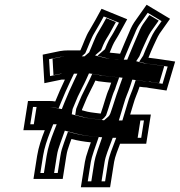

<svg xmlns="http://www.w3.org/2000/svg" viewBox="-20 -727 757 808"><path d="M136.2 -71 120.9 26H243.9L259.2 -71C262.7 -92.7 265 -97.5 273.3 -122L280.5 -142C305.8 -135.4 334.1 -130.6 362.3 -128L351.2 -96C343.8 -74.7 339.2 -58 337.3 -46L320.3 61H443.3L460.3 -46C463.5 -66.5 477.6 -101.6 485.3 -122H595.3L614.8 -245H527.8L540.5 -287C548.7 -317 557.6 -332 567.3 -362L583 -360C588.9 -359.3 593.5 -359 596.9 -359C604.2 -357.1 612.8 -356.1 621.2 -355L680.8 -346L717.1 -468L658.5 -477C641.8 -478.9 630 -481.6 613.5 -483C610.2 -483 607.2 -483.3 604.7 -484C605.5 -485.3 606.1 -486.7 606.3 -488C613.5 -505 617.8 -517.6 625.4 -533C634.2 -550.8 642.2 -571.4 651.8 -586L695.6 -648L597 -707L553.2 -645C540.6 -628 532.4 -613.2 523.6 -591C510.9 -561.6 498.3 -532.8 485.4 -501H484.4C475.2 -502.3 466.1 -503.3 456.8 -504C451.5 -504 446.3 -504.7 441.1 -506C441.9 -506.7 442.4 -507.3 442.5 -508C446.6 -517.3 450.4 -526.3 453.7 -535C461.6 -553.3 471.3 -565.3 480.2 -582L515.3 -646L407.3 -690C390.4 -658.9 373.7 -627.7 355.7 -598C341.8 -576.9 330.3 -541.2 318.7 -516L317.6 -515H268.6C255.2 -515 243.1 -514 232.1 -512L159.7 -497L166.7 -377C190.9 -382.1 214.8 -387.3 239.1 -392H253.1C240.1 -364.6 224.6 -330.4 212.5 -300C205.4 -301.3 196.8 -302 186.8 -302H97.8L78.4 -179H168.4C154.5 -143.9 142.2 -108.4 136.2 -71ZM448 -379 444.4 -369C441.8 -361 440 -355.7 438.9 -353C427.7 -331.1 415.5 -280.7 405.1 -253L404.8 -251.5C404.7 -250.5 404.2 -249.7 403.4 -249C385.5 -251.6 365.8 -253 347.7 -257L324.7 -263L325.1 -266C332.5 -283.3 339.5 -300 346.1 -316C359.2 -344.3 369.5 -361.5 381.5 -388C386 -387.3 390.2 -386.3 394 -385L427.3 -381C434.6 -380.3 441.5 -379.7 448 -379ZM190.6 -406.8 186.4 -477.8 233.1 -487.5C243 -489.2 252.6 -490 264.6 -490H324L338.8 -502.8C351.6 -530.9 365.2 -570 376.6 -587.3C391.3 -611.5 404.2 -635 416.6 -657.7L480.6 -631.6L458.2 -590.9C450.7 -576.7 440.6 -564.5 430.5 -541.1C427.5 -533.6 424.2 -525.6 421.6 -519.7L390.1 -492.5L431.2 -481.7C447.3 -477.6 462.4 -478.4 478.6 -476H500.9L508.6 -494.9C521.6 -526.6 533.7 -554.4 546.9 -584.8C555.4 -606.6 561.1 -616.7 573 -632.7L601.5 -673.1L660.1 -638.1L631.5 -597.6C618.5 -577.8 611.1 -557.5 603 -540.9C594.1 -523 589.5 -509.3 582.4 -492.6L565.7 -467.3L594.8 -459.7C599 -458.6 605.9 -458.1 608.4 -458C622.4 -456.8 634.6 -454.2 651.4 -452.2L685.6 -446.9L664 -374.4L628.5 -379.8C617.6 -381.2 611 -382.2 603.9 -384H600.8C599.2 -384 594.9 -384.3 589.9 -384.8L551 -389.8L543.3 -366.1C534.5 -338.9 525.2 -323 516.2 -290.2L495 -220H585.8L574.3 -147H469.1L461.7 -127.3C454.2 -107.2 439.4 -71.9 435.3 -46L422.3 36H349.3L362.3 -46C363.8 -55.3 368 -70.9 375 -91.4L395.5 -150.4L368.5 -152.9C341.5 -155.4 314.4 -160 290.4 -166.3L266 -172.6L249.5 -126.7C241.4 -103 237.9 -94.2 234.2 -71L222.8 1H149.8L161.2 -71C166.7 -105.3 178.2 -138.8 191.8 -173.3L203.9 -204H107.3L118.9 -277H182.9C191.8 -277 198.9 -276.4 204.1 -275.4L226.7 -271.2L235.9 -294.2C247.7 -323.7 262.9 -357.4 275.7 -384.5L291.2 -417H240.6C224.1 -413.8 205.2 -409.9 190.6 -406.8ZM426.4 -241.3C438.4 -274.5 453.4 -329.6 461.2 -344.7C463.9 -349.9 465.5 -355.8 468.3 -364.5L481.5 -401.1L454.5 -403.9C448 -404.5 440.4 -405.3 433.9 -405.9L403.2 -409.5C396.2 -411.6 394.2 -412 388.9 -412.8L368 -415.8L358.6 -395.1C347.3 -370.2 337.1 -353.1 323.3 -323.3C315.5 -306.4 308.5 -287.7 300.7 -269.3L296.6 -243.5L338.2 -232.6C359.5 -227.9 379 -226.7 396 -224.3L408.1 -222.5L418.3 -231.3C419.1 -232 425.8 -240.3 426.4 -241.3ZM236.8 -417H305.7L291.6 -387.2C278.7 -360 263.4 -326.1 251.5 -296.3L240.2 -268L197.5 -276C195 -276.5 190.1 -277 182.9 -277H133.9L122.3 -204H218.6L207.3 -175.4C193.7 -140.7 181.9 -106.5 176.2 -71L164.8 1H207.8L219.2 -71C222.8 -93.6 225.9 -101 234.1 -125L252.8 -177.2L299 -165.2C321.3 -159.4 346.8 -155.1 372 -152.7L409.9 -149.2L390.5 -93.1C383.3 -72.3 378.9 -56.3 377.3 -46L364.3 36H407.3L420.3 -46C424.1 -70.1 438.6 -105 446.2 -125.4L454.3 -147H559.3L570.8 -220H480.1L500.9 -289C509.6 -320.6 518.8 -336.5 528 -364.6L536.8 -391.9L594.4 -384.6C597.1 -384.3 600.3 -384 600.9 -384H608.5C617.8 -381.6 617.9 -381.4 633.6 -379.4L649.9 -377L671.2 -448.7L646.4 -452.5C630.1 -454.4 616.9 -457 606.5 -458C600.7 -458.3 592.8 -459 586.1 -460.8L553.1 -469.4C557.6 -476.2 562.4 -483.7 566.6 -490.1C573.8 -507.1 578.5 -520.8 587.1 -538.1C595.5 -555.2 602.8 -575.2 615 -593.8L647.9 -640.2L608.6 -663.7L589.6 -636.7C577.5 -620.5 571.2 -609.1 562.5 -587.1C549.5 -556.9 537.2 -528.8 524.3 -497.1L515.6 -476H475.9C467.1 -477.3 460 -478.2 450.2 -479C441.6 -479.3 431 -480.6 422.6 -482.8L380 -493.9L405.3 -515.7C408.6 -523.5 411.7 -530.9 414.8 -538.9C424.2 -560.6 434.3 -572.9 442.2 -587.8L467.7 -634.2L427.1 -650.7C416.1 -630.6 405.3 -611.2 392.9 -590.9C380.8 -572.4 367.7 -534.1 355.2 -506.8L335.8 -490H264.6C254.8 -490 247.7 -489.4 240.5 -488.2L201.1 -480L205.1 -410.7C213.9 -412.5 226.8 -415.1 236.8 -417ZM444.5 -249.9C443 -245.7 440 -239.9 435.3 -235.8L417.8 -220.7L390.7 -224.6C375.8 -226.8 353.4 -228.4 330.1 -233.6L282 -246.1L285.5 -268.1C293.2 -286.2 300.2 -302.8 307.3 -320.3C321.2 -350.4 331.3 -367 342.8 -392.5L354.4 -418.2L394.2 -412.4C399.9 -411.5 404.2 -410.7 410.3 -409L437.8 -405.7C443.3 -405.2 452 -404.3 458.3 -403.7L495.8 -399.9L483.7 -366.2C481.2 -358.5 479.3 -352.7 477.8 -349.1C470.3 -330.7 455.8 -281.1 444.5 -249.9Z"/></svg>

Font: Tape
Style: Regular
Weight: 500
Foundry: Cannot Into Space Fonts
Version: Version 0.97